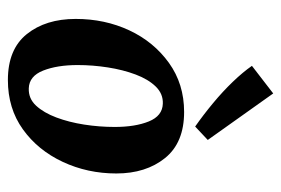

<svg xmlns="http://www.w3.org/2000/svg" viewBox="-133 -567 713 487"><g transform="rotate(90 223.5 -323.5)"><path d="M183 13Q105 13 66.5 -35Q28 -83 28 -159Q28 -233 57 -295Q86 -357 139.5 -395.5Q193 -434 264 -434Q342 -434 381 -385.5Q420 -337 420 -262Q420 -189 390.5 -126Q361 -63 308 -25Q255 13 183 13ZM204 -40Q230 -39 248 -58.5Q266 -78 278 -110Q290 -142 296 -180.5Q302 -219 302 -258Q302 -310 288 -344.5Q274 -379 243 -380Q218 -381 199.5 -362Q181 -343 169 -311Q157 -279 151 -240.5Q145 -202 145 -164Q145 -112 159 -76.5Q173 -41 204 -40ZM335 -494 301 -462Q271 -483 241.5 -507.5Q212 -532 187.5 -557.5Q163 -583 147 -606L217 -660Z"/></g></svg>

Font: Yrsa SemiBold
Style: Italic
Weight: 600
Italic angle: -7.10001°
Version: Version 2.004